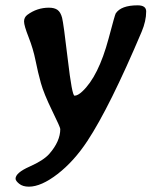

<svg xmlns="http://www.w3.org/2000/svg" viewBox="-20 -494 566 717"><path d="M205.1 -12.2Q205.1 -18.6 174.3 -81.5Q143.6 -144.5 132.6 -184.1Q121.6 -223.6 112.8 -267.6Q104 -311.5 86.9 -355Q69.8 -398.4 69.8 -413.8Q69.8 -429.2 82 -438.5Q118.2 -465.3 162.6 -465.3Q183.6 -465.3 195.1 -456.8Q206.5 -448.2 211.9 -427.5Q217.3 -406.7 233.2 -271.7Q249 -136.7 258.3 -136.7Q270.5 -136.7 287.1 -152.3Q347.7 -208.5 385.7 -350.6Q409.2 -439.5 412.1 -443.8Q432.1 -474.1 494.1 -474.1Q525.9 -474.1 525.9 -451.2Q525.9 -415.5 508.8 -375Q390.1 -94.7 306.2 32.7Q256.3 108.4 195.1 155.8Q133.8 203.1 87.9 203.1Q64.9 203.1 51.5 192.1Q38.1 181.2 38.1 173.3Q38.1 151.4 90.3 128.2Q142.6 105 164.1 80.6Q205.1 33.7 205.1 -12.2Z"/></svg>

Font: Averia Libre
Style: Bold Italic
Weight: 700
Italic angle: -6.90001°
Version: Version 1.002